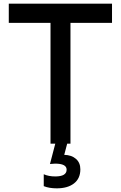

<svg xmlns="http://www.w3.org/2000/svg" viewBox="-20 -785 660 1049"><path d="M256 -660H28V-765H592V-660H365V0H347L331 61Q371 62 395 83Q419 104 419 140Q419 190 384.5 217Q350 244 290 244Q249 244 219 232V167Q246 179 282 179Q344 179 344 142Q344 109 281 109Q271 109 253 111L282 0H256Z"/></svg>

Font: Application Medium
Style: Regular
Weight: 500
Designer: Wei Huang
Foundry: Wei Huang
Version: Version 0.012